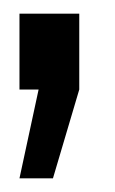

<svg xmlns="http://www.w3.org/2000/svg" viewBox="-20 -131 169 281"><path d="M8.5 130H57.5L96 0V-111H8.5V0H36.5Z"/></svg>

Font: League Gothic SemiCondensed
Style: Regular
Weight: 400
Width: 4
Designer: The League of Moveable Type
Version: Version 1.600; ttfautohint (v1.8.3)